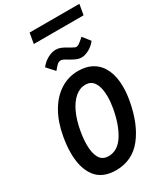

<svg xmlns="http://www.w3.org/2000/svg" viewBox="-276 -1250 1173 1370"><g transform="rotate(-30 311.0 -565.0)"><path d="M36.5 -253Q36.5 -311.5 49 -383.5Q68 -491.5 113.8 -570.8Q159.5 -650 226.2 -692.5Q293 -735 373.5 -735Q444 -735 494 -704.5Q544 -674 570.2 -616Q596.5 -558 596.5 -476.5Q596.5 -423.5 586.5 -368.5Q555.5 -192.5 473.2 -88.8Q391 15 256.5 15Q144.5 15 90.5 -56.8Q36.5 -128.5 36.5 -253ZM457 -377.5Q466 -428 466 -472Q466 -542.5 442.2 -583.2Q418.5 -624 370 -624Q323.5 -624 284.2 -590.5Q245 -557 217.2 -497Q189.5 -437 175.5 -358.5Q164.5 -296.5 164.5 -247Q164.5 -178 187.2 -138.5Q210 -99 260.5 -99Q336 -99 385.5 -176.5Q435 -254 457 -377.5ZM357.5 -838Q353.5 -840.5 340.8 -848.2Q328 -856 319.5 -859Q311 -862 303.5 -862Q289 -862 276.5 -851.5Q264 -841 240.5 -812L183.5 -875Q209 -908 243.8 -927Q278.5 -946 311.5 -946Q333 -946 353 -937.8Q373 -929.5 398.5 -914L412 -906Q425.5 -898 434.5 -893.8Q443.5 -889.5 451.5 -889.5Q461 -889.5 470.8 -895.8Q480.5 -902 500.5 -919Q504.5 -923 517.5 -934L565.5 -873Q542.5 -842.5 508.8 -823.8Q475 -805 444.5 -805Q425.5 -805 406 -813Q386.5 -821 357.5 -838ZM212 -1145H622L607 -1059H197Z"/></g></svg>

Font: JuliaMono BoldItalic
Style: Regular
Weight: 700
Italic angle: -9°
Monospace: yes
Designer: cormullion
Foundry: corm
Version: Version 0.049; ttfautohint (v1.8.4)